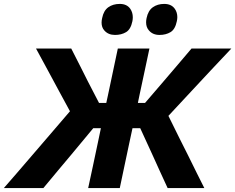

<svg xmlns="http://www.w3.org/2000/svg" viewBox="-54 -961 1202 981"><path d="M-34.5 0Q-6 -32.5 31.8 -76.2Q69.5 -120 109 -166Q148.5 -212 182.5 -251.5L303.5 -392.5L249.5 -492Q220 -546.5 190.5 -601.5Q161 -656.5 130 -713H310Q336 -662 355.8 -623Q375.5 -584 395 -545L452 -435H489L497.5 -474Q512 -543 523.8 -598.5Q535.5 -654 548 -713H709.5Q697 -654 685.2 -598.8Q673.5 -543.5 658.5 -474L650.5 -435H687L781 -544.5Q815 -584 848.5 -623.5Q881.5 -662.5 924.5 -713H1128Q1074.5 -656.5 1023.5 -602Q972.5 -547 921 -492L806.5 -369L864.5 -251.5Q884.5 -212 907.5 -166Q930 -120 951.8 -76.2Q973.5 -32.5 990 0H802.5Q780.5 -47.5 761.5 -89.2Q742.5 -131 724 -172L662.5 -306H623L607 -232Q593 -165.5 581.5 -111.5Q570 -57 558 0H396.5Q408.5 -57 420.5 -111.5Q432 -165.5 446 -232L461.5 -306H422.5L312.5 -173.5Q277.5 -132 242.2 -89.8Q207 -47.5 167.5 0ZM761 -782.5Q726.5 -782.5 707 -805.5Q692.5 -821.5 692.5 -847Q692.5 -857.5 695 -869Q703 -907 727 -924Q751 -941 785 -941Q822 -941 839.5 -915.5Q852 -897.5 852 -873.5Q852 -863.5 849.5 -852.5Q841 -811 817.2 -796.8Q793.5 -782.5 761 -782.5ZM533.5 -782.5Q499 -782.5 479 -805.5Q465 -821 465 -845.5Q465 -856.5 468 -869Q475.5 -907 499.5 -924Q523.5 -941 558 -941Q594.5 -941 612 -915.5Q624.5 -897 624.5 -872.5Q624.5 -863 622.5 -852.5Q614 -811 590.2 -796.8Q566.5 -782.5 533.5 -782.5Z"/></svg>

Font: Heraclito
Style: Bold Italic
Weight: 700
Italic angle: -12°
Designer: Kostas Bartsokas (font) & Cristiano Sobral (main changes)
Foundry: Kostas Bartsokas (font) & Cristiano Sobral (main changes)
Version: Version 1.00;July 8, 2020;FontCreator 13.0.0.2655 64-bit